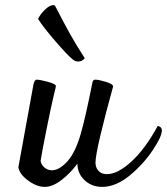

<svg xmlns="http://www.w3.org/2000/svg" viewBox="-20 -727 654 752"><path d="M614 -216Q614 -192 577 -137Q540 -82 486.5 -38.5Q433 5 380 5Q340 5 312 -20.5Q284 -46 283 -86Q256 -49 221 -22Q186 5 155 5Q124 5 90 -20Q56 -45 52 -72L111 -396Q115 -415 124 -415Q136 -415 167.5 -406.5Q199 -398 199 -390Q199 -387 190 -351Q180 -309 162.5 -222Q145 -135 139 -97Q141 -83 153.5 -71.5Q166 -60 183 -60Q212 -60 243.5 -94.5Q275 -129 296 -202Q314 -263 342 -404Q344 -415 353 -415Q366 -415 394.5 -406.5Q423 -398 423 -388Q394 -284 374 -200Q354 -116 354 -90Q354 -71 365.5 -58Q377 -45 399 -45Q441 -45 495 -94.5Q549 -144 598 -234Q614 -230 614 -216ZM264 -495Q244 -511 196.5 -566Q149 -621 129 -653Q139 -673 157 -690Q175 -707 189 -707Q195 -707 198 -700Q232 -634 254.5 -593.5Q277 -553 312 -499Q302 -486 286 -486Q274 -486 264 -495Z"/></svg>

Font: Charmonman
Style: Bold
Weight: 700
Designer: Ekaluck Peanpanawate
Foundry: Cadson Demak Co.,Ltd.
Version: Version 1.000; ttfautohint (v1.6)